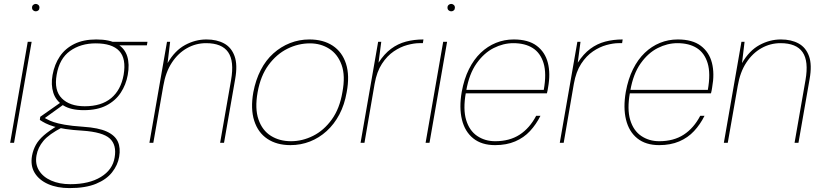

<svg xmlns="http://www.w3.org/2000/svg" viewBox="-20 -731 4214 983"><path d="M32 0 122 -517H142L52 0ZM163 -673Q156 -673 150 -678Q144 -683 144 -692Q144 -701 150 -706Q156 -711 163 -711Q170 -711 176 -706Q182 -701 182 -692Q182 -683 176.5 -678Q171 -673 163 -673Z M336 232Q273 232 226.5 211.5Q180 191 157.5 154Q135 117 144 66Q150 35 164 10Q178 -15 205 -38.5Q232 -62 277 -89L297 -78Q231 -44 202.5 -10Q174 24 167 64Q159 108 179.5 141.5Q200 175 242 193.5Q284 212 340 212Q436 212 496.5 175Q557 138 567 75Q578 11 542 -22Q506 -55 402 -62Q351 -65 315.5 -70.5Q280 -76 255.5 -83.5Q231 -91 214 -99.5Q197 -108 184 -117L186 -133L290 -206L310 -199L199 -119L195 -133Q208 -128 221 -120.5Q234 -113 254.5 -106Q275 -99 311 -92.5Q347 -86 406 -82Q484 -77 526.5 -57.5Q569 -38 583.5 -5.5Q598 27 590 72Q583 114 554 151Q525 188 471.5 210Q418 232 336 232ZM409 -167Q343 -167 304.5 -191Q266 -215 253 -256Q240 -297 249 -347Q259 -402 286.5 -442.5Q314 -483 360.5 -506Q407 -529 473 -529Q542 -529 580.5 -506Q619 -483 631.5 -442.5Q644 -402 634 -347Q625 -297 598 -256Q571 -215 524.5 -191Q478 -167 409 -167ZM414 -187Q499 -187 549 -228.5Q599 -270 613 -348Q627 -431 590.5 -470Q554 -509 470 -509Q393 -509 338.5 -470Q284 -431 270 -348Q256 -268 296.5 -227.5Q337 -187 414 -187ZM561 -499 555 -517H735L732 -499Z M745 0 835 -517H851L838 -408Q875 -472 927.5 -500.5Q980 -529 1037 -529Q1090 -529 1127.5 -508.5Q1165 -488 1181 -443.5Q1197 -399 1184 -326L1127 0H1107L1163 -321Q1180 -418 1148 -464Q1116 -510 1035 -510Q983 -510 937.5 -484.5Q892 -459 860 -410.5Q828 -362 816 -291L765 0Z M1467 12Q1397 12 1349 -20Q1301 -52 1281.5 -113Q1262 -174 1277 -259Q1289 -322 1315 -372.5Q1341 -423 1379.5 -457.5Q1418 -492 1465 -510.5Q1512 -529 1564 -529Q1635 -529 1683.5 -497Q1732 -465 1751.5 -404.5Q1771 -344 1755 -259Q1744 -195 1717.5 -145Q1691 -95 1652.5 -60Q1614 -25 1567 -6.5Q1520 12 1467 12ZM1470 -8Q1528 -8 1583 -35.5Q1638 -63 1678.5 -119Q1719 -175 1733 -259Q1749 -343 1729 -398.5Q1709 -454 1665.5 -481.5Q1622 -509 1567 -509Q1507 -509 1451.5 -481.5Q1396 -454 1355 -398.5Q1314 -343 1299 -259Q1284 -175 1303.5 -119Q1323 -63 1367 -35.5Q1411 -8 1470 -8Z M1826 0 1916 -517H1932L1918 -410Q1947 -455 1982 -481Q2017 -507 2058.5 -518Q2100 -529 2148 -529L2145 -510H2127Q2100 -510 2065 -500.5Q2030 -491 1996 -468Q1962 -445 1935.5 -404.5Q1909 -364 1898 -302L1846 0Z M2159 0 2249 -517H2269L2179 0ZM2290 -673Q2283 -673 2277 -678Q2271 -683 2271 -692Q2271 -701 2277 -706Q2283 -711 2290 -711Q2297 -711 2303 -706Q2309 -701 2309 -692Q2309 -683 2303.5 -678Q2298 -673 2290 -673Z M2515 12Q2446 12 2403 -22.5Q2360 -57 2345 -118.5Q2330 -180 2344 -261Q2356 -327 2381 -377Q2406 -427 2441 -460.5Q2476 -494 2519 -511.5Q2562 -529 2610 -529Q2685 -529 2728 -496.5Q2771 -464 2785 -409Q2799 -354 2786 -283Q2785 -274 2783.5 -268Q2782 -262 2780 -253H2354L2357 -271H2764Q2779 -355 2763 -407.5Q2747 -460 2707.5 -485Q2668 -510 2608 -510Q2557 -510 2507.5 -485Q2458 -460 2420 -406.5Q2382 -353 2367 -267L2365 -256Q2350 -172 2366.5 -117Q2383 -62 2423 -35Q2463 -8 2515 -8Q2589 -8 2640.5 -41.5Q2692 -75 2725 -138H2747Q2725 -94 2693.5 -60Q2662 -26 2617.5 -7Q2573 12 2515 12Z M2846 0 2936 -517H2952L2938 -410Q2967 -455 3002 -481Q3037 -507 3078.5 -518Q3120 -529 3168 -529L3165 -510H3147Q3120 -510 3085 -500.5Q3050 -491 3016 -468Q2982 -445 2955.5 -404.5Q2929 -364 2918 -302L2866 0Z M3355 12Q3286 12 3243 -22.5Q3200 -57 3185 -118.5Q3170 -180 3184 -261Q3196 -327 3221 -377Q3246 -427 3281 -460.5Q3316 -494 3359 -511.5Q3402 -529 3450 -529Q3525 -529 3568 -496.5Q3611 -464 3625 -409Q3639 -354 3626 -283Q3625 -274 3623.5 -268Q3622 -262 3620 -253H3194L3197 -271H3604Q3619 -355 3603 -407.5Q3587 -460 3547.5 -485Q3508 -510 3448 -510Q3397 -510 3347.5 -485Q3298 -460 3260 -406.5Q3222 -353 3207 -267L3205 -256Q3190 -172 3206.5 -117Q3223 -62 3263 -35Q3303 -8 3355 -8Q3429 -8 3480.5 -41.5Q3532 -75 3565 -138H3587Q3565 -94 3533.5 -60Q3502 -26 3457.5 -7Q3413 12 3355 12Z M3686 0 3776 -517H3792L3779 -408Q3816 -472 3868.5 -500.5Q3921 -529 3978 -529Q4031 -529 4068.5 -508.5Q4106 -488 4122 -443.5Q4138 -399 4125 -326L4068 0H4048L4104 -321Q4121 -418 4089 -464Q4057 -510 3976 -510Q3924 -510 3878.5 -484.5Q3833 -459 3801 -410.5Q3769 -362 3757 -291L3706 0Z"/></svg>

Font: DM Sans 11pt Thin
Style: Italic
Weight: 250
Italic angle: -10°
Version: Version 4.004;gftools[0.9.30]